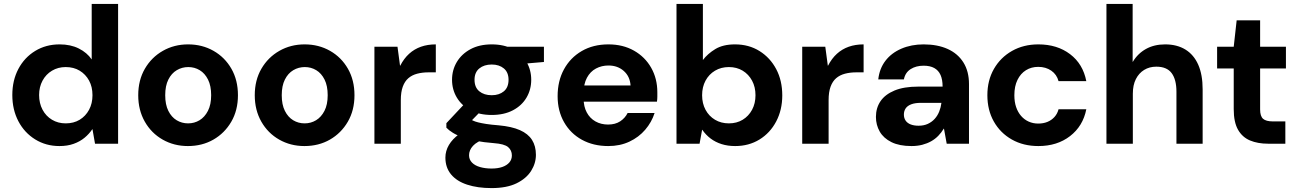

<svg xmlns="http://www.w3.org/2000/svg" viewBox="-20 -735 6632 982"><path d="M284 12Q215 12 160 -22Q105 -56 74 -115Q43 -174 43 -249Q43 -324 74 -382.5Q105 -441 160 -474.5Q215 -508 285 -508Q341 -508 383 -487Q425 -466 449 -431V-715H584V0H466L453 -74H452Q436 -50 412.5 -30.5Q389 -11 357 0.5Q325 12 284 12ZM316 -104Q357 -104 387.5 -122.5Q418 -141 435.5 -173.5Q453 -206 453 -248Q453 -291 435.5 -323Q418 -355 387.5 -373.5Q357 -392 316 -392Q277 -392 246 -373.5Q215 -355 197.5 -322.5Q180 -290 180 -249Q180 -207 197.5 -174Q215 -141 246 -122.5Q277 -104 316 -104Z M941 12Q870 12 812 -21Q754 -54 720.5 -113Q687 -172 687 -248Q687 -325 721 -383.5Q755 -442 813 -475Q871 -508 942 -508Q1014 -508 1072 -475Q1130 -442 1163.5 -383.5Q1197 -325 1197 -248Q1197 -171 1163 -112.5Q1129 -54 1071.5 -21Q1014 12 941 12ZM942 -104Q974 -104 1000.5 -120Q1027 -136 1043.5 -168Q1060 -200 1060 -248Q1060 -296 1044 -328Q1028 -360 1001.5 -376Q975 -392 943 -392Q911 -392 884 -376Q857 -360 841 -328Q825 -296 825 -248Q825 -200 841 -168Q857 -136 883.5 -120Q910 -104 942 -104Z M1537 12Q1466 12 1408 -21Q1350 -54 1316.5 -113Q1283 -172 1283 -248Q1283 -325 1317 -383.5Q1351 -442 1409 -475Q1467 -508 1538 -508Q1610 -508 1668 -475Q1726 -442 1759.5 -383.5Q1793 -325 1793 -248Q1793 -171 1759 -112.5Q1725 -54 1667.5 -21Q1610 12 1537 12ZM1538 -104Q1570 -104 1596.5 -120Q1623 -136 1639.5 -168Q1656 -200 1656 -248Q1656 -296 1640 -328Q1624 -360 1597.5 -376Q1571 -392 1539 -392Q1507 -392 1480 -376Q1453 -360 1437 -328Q1421 -296 1421 -248Q1421 -200 1437 -168Q1453 -136 1479.5 -120Q1506 -104 1538 -104Z M1895 0V-496H2013L2026 -399H2027Q2046 -436 2072.5 -460Q2099 -484 2133 -496Q2167 -508 2209 -508V-365H2172Q2140 -365 2113.5 -358Q2087 -351 2068.5 -335Q2050 -319 2040 -291.5Q2030 -264 2030 -223V0Z M2494 227Q2423 227 2369.5 209.5Q2316 192 2287 157Q2258 122 2258 71Q2258 37 2276 6.5Q2294 -24 2328.5 -49Q2363 -74 2414 -92L2464 -26Q2419 -11 2399 11Q2379 33 2379 59Q2379 81 2394 96.5Q2409 112 2435.5 119.5Q2462 127 2494 127Q2526 127 2549 119Q2572 111 2585 96Q2598 81 2598 60Q2598 34 2579 17.5Q2560 1 2505 -3Q2454 -7 2415 -14.5Q2376 -22 2346.5 -32.5Q2317 -43 2296 -56Q2275 -69 2263 -82V-105L2370 -219L2460 -188L2340 -65L2378 -129Q2389 -123 2399.5 -118Q2410 -113 2426 -109Q2442 -105 2467 -101Q2492 -97 2531 -94Q2597 -88 2639 -69.5Q2681 -51 2701 -19.5Q2721 12 2721 57Q2721 100 2696.5 139Q2672 178 2622 202.5Q2572 227 2494 227ZM2495 -147Q2432 -147 2386.5 -171Q2341 -195 2316.5 -236Q2292 -277 2292 -327Q2292 -377 2316.5 -418Q2341 -459 2386.5 -483.5Q2432 -508 2495 -508Q2558 -508 2603.5 -483.5Q2649 -459 2673 -418Q2697 -377 2697 -327Q2697 -277 2673 -236Q2649 -195 2603.5 -171Q2558 -147 2495 -147ZM2495 -248Q2533 -248 2557 -268Q2581 -288 2581 -327Q2581 -365 2557 -385Q2533 -405 2495 -405Q2456 -405 2431.5 -385Q2407 -365 2407 -327Q2407 -288 2431.5 -268Q2456 -248 2495 -248ZM2576 -402 2554 -496H2762V-418Z M3091 12Q3015 12 2956.5 -20Q2898 -52 2865 -110Q2832 -168 2832 -243Q2832 -321 2864.5 -380.5Q2897 -440 2955.5 -474Q3014 -508 3092 -508Q3166 -508 3222.5 -476Q3279 -444 3310.5 -388.5Q3342 -333 3342 -263Q3342 -253 3342 -240.5Q3342 -228 3340 -215H2929V-298H3205Q3202 -344 3170.5 -372Q3139 -400 3092 -400Q3057 -400 3028 -384.5Q2999 -369 2982 -337.5Q2965 -306 2965 -259V-230Q2965 -190 2981 -160Q2997 -130 3025.5 -114Q3054 -98 3090 -98Q3127 -98 3152 -114.5Q3177 -131 3190 -157H3328Q3313 -110 3280 -71.5Q3247 -33 3199 -10.5Q3151 12 3091 12Z M3740 12Q3702 12 3670.5 2Q3639 -8 3614.5 -26.5Q3590 -45 3572 -71H3571L3558 0H3440V-715H3575V-428Q3599 -460 3638.5 -484Q3678 -508 3739 -508Q3810 -508 3864.5 -474Q3919 -440 3950 -381.5Q3981 -323 3981 -247Q3981 -173 3950 -114Q3919 -55 3864.5 -21.5Q3810 12 3740 12ZM3708 -104Q3748 -104 3778.5 -122.5Q3809 -141 3826.5 -173.5Q3844 -206 3844 -248Q3844 -290 3826.5 -322.5Q3809 -355 3778.5 -373.5Q3748 -392 3708 -392Q3668 -392 3637 -373.5Q3606 -355 3588.5 -322.5Q3571 -290 3571 -248Q3571 -206 3588.5 -173.5Q3606 -141 3637 -122.5Q3668 -104 3708 -104Z M4083 0V-496H4201L4214 -399H4215Q4234 -436 4260.5 -460Q4287 -484 4321 -496Q4355 -508 4397 -508V-365H4360Q4328 -365 4301.5 -358Q4275 -351 4256.5 -335Q4238 -319 4228 -291.5Q4218 -264 4218 -223V0Z M4642 12Q4580 12 4539.5 -8Q4499 -28 4479.5 -62Q4460 -96 4460 -137Q4460 -183 4483.5 -217.5Q4507 -252 4555 -272Q4603 -292 4676 -292H4801Q4801 -328 4790.5 -351.5Q4780 -375 4758.5 -387Q4737 -399 4704 -399Q4665 -399 4637.5 -381.5Q4610 -364 4603 -329H4472Q4478 -384 4508.5 -424Q4539 -464 4590 -486Q4641 -508 4704 -508Q4775 -508 4827 -484.5Q4879 -461 4907.5 -415.5Q4936 -370 4936 -305V0H4822L4808 -77H4807Q4795 -57 4779 -40.5Q4763 -24 4742.5 -12.5Q4722 -1 4697 5.5Q4672 12 4642 12ZM4678 -92Q4705 -92 4725.5 -101.5Q4746 -111 4760.5 -127Q4775 -143 4783.5 -164Q4792 -185 4795 -209H4691Q4660 -209 4640.5 -201.5Q4621 -194 4612 -180.5Q4603 -167 4603 -149Q4603 -131 4612 -118Q4621 -105 4638 -98.5Q4655 -92 4678 -92Z M5291 12Q5214 12 5155 -21.5Q5096 -55 5063 -113.5Q5030 -172 5030 -248Q5030 -324 5063.5 -382.5Q5097 -441 5156 -474.5Q5215 -508 5291 -508Q5387 -508 5453 -458Q5519 -408 5536 -320H5394Q5385 -354 5357 -373.5Q5329 -393 5290 -393Q5255 -393 5227.5 -376Q5200 -359 5184 -326.5Q5168 -294 5168 -248Q5168 -214 5177 -187.5Q5186 -161 5202.5 -142Q5219 -123 5241.5 -113Q5264 -103 5290 -103Q5316 -103 5337 -111.5Q5358 -120 5373 -136.5Q5388 -153 5394 -176H5536Q5519 -90 5453 -39Q5387 12 5291 12Z M5639 0V-715H5773V-419H5774Q5799 -461 5841 -484.5Q5883 -508 5939 -508Q6000 -508 6043 -481.5Q6086 -455 6108.5 -404Q6131 -353 6131 -278V0H5997V-266Q5997 -328 5972.5 -361Q5948 -394 5894 -394Q5859 -394 5832 -377.5Q5805 -361 5789.5 -330.5Q5774 -300 5774 -256V0Z M6466 0Q6413 0 6373.5 -16.5Q6334 -33 6312 -71.5Q6290 -110 6290 -177V-385H6205V-496H6290L6305 -631H6425V-496H6557V-385H6425V-175Q6425 -141 6440 -127.5Q6455 -114 6491 -114H6554V0Z"/></svg>

Font: DM Sans 28pt
Style: Bold
Weight: 700
Version: Version 4.004;gftools[0.9.30]